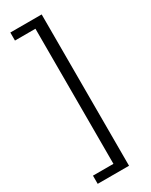

<svg xmlns="http://www.w3.org/2000/svg" viewBox="-245 -838 828 1056"><g transform="rotate(-30 169.0 -310.5)"><path d="M34 170H233V-791H34V-740H164V118H34Z"/></g></svg>

Font: Source Han Sans KR Regular
Style: Regular
Weight: 400
Designer: Ryoko NISHIZUKA (kana & ideographs); Paul D. Hunt (Latin, Greek & Cyrillic); Wenlong ZHANG (bopomofo); Sandoll Communica
Foundry: Adobe Systems Incorporated
Version: Version 1.004;PS 1.004;hotconv 1.0.82;makeotf.lib2.5.63406